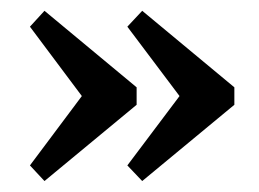

<svg xmlns="http://www.w3.org/2000/svg" viewBox="-20 -431 477 354"><path d="M311 -253.9 214.8 -381.8 242.2 -411.1 412.1 -270V-237.8L242.2 -97.2L214.8 -126ZM130.9 -253.9 35.2 -381.8 62 -411.1 231.9 -270V-237.8L62 -97.2L35.2 -126Z"/></svg>

Font: Berkshire Swash
Style: Regular
Weight: 400
Designer: Astigmatic (AOETI)
Foundry: Astigmatic (AOETI)
Version: Version 1.001